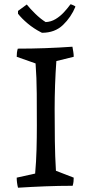

<svg xmlns="http://www.w3.org/2000/svg" viewBox="-20 -867 422 896"><path d="M64 9Q58 -15 58 -38L144 -57Q149 -113 150.5 -169Q152 -225 152 -280Q152 -356 151.5 -430.5Q151 -505 146 -571L58 -602Q58 -612 59 -621Q60 -630 63 -640Q191 -640 318 -649Q320 -637 322 -625.5Q324 -614 324 -602L243 -582Q239 -527 237 -470.5Q235 -414 235 -358Q235 -282 236 -209Q237 -136 241 -70L324 -38Q324 -28 323 -19Q322 -10 319 0Q255 0 191.5 2.5Q128 5 64 9ZM176 -714 170 -717Q137 -734 109 -757.5Q81 -781 64 -803V-816L105 -846Q120 -827 144.5 -803Q169 -779 193 -764Q218 -765 239.5 -778Q261 -791 278.5 -810Q296 -829 309 -847Q312 -847 322 -842.5Q332 -838 332 -836Q312 -787 274 -750.5Q236 -714 176 -714Z"/></svg>

Font: Labrada
Style: Regular
Weight: 400
Designer: Mercedes Jáuregui
Foundry: Omnibus-Type Team
Version: Version 1.000; ttfautohint (v1.8.4.7-5d5b)